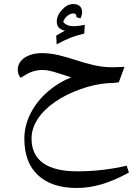

<svg xmlns="http://www.w3.org/2000/svg" viewBox="-20 -644 676 951"><path d="M192.4 -297.4C199.7 -297.4 208.5 -296.4 218.8 -294.9C229 -293.5 249.5 -287.6 280.3 -277.8C311 -268.1 328.1 -262.2 332.5 -260.7C291 -244.6 252.4 -221.2 216.3 -189.9C180.2 -158.7 151.9 -122.6 131.3 -82C110.8 -41 100.6 0.5 100.6 42C100.6 121.6 123 182.1 168.5 224.1C213.9 266.1 277.8 287.1 360.4 287.1C438.5 287.1 521 264.6 618.7 210.4L607.4 176.8C526.9 195.3 445.3 204.6 362.8 204.6C210.4 204.6 136.2 147.5 136.2 42C136.2 -23.9 178.2 -87.4 251 -138.2C287.6 -163.6 329.6 -185.1 377.9 -202.1C425.8 -219.2 470.7 -229 512.2 -231.9C529.8 -231.9 548.3 -233.4 568.4 -236.3L596.7 -313L546.9 -311H531.2C408.2 -311 303.7 -380.9 189 -380.9C153.3 -380.9 124 -373 101.6 -357.9C79.1 -342.8 67.9 -322.3 67.9 -297.4C67.9 -281.2 74.7 -266.1 82.5 -258.8L106 -272.9C131.8 -289.1 160.6 -297.4 192.4 -297.4ZM378.9 -553.2C384.3 -564.5 386.7 -574.7 386.7 -583C386.7 -606 374.5 -624 342.8 -624C323.2 -624 304.7 -614.7 287.6 -596.2C270 -577.6 261.2 -557.6 261.2 -536.6C261.2 -512.2 274.9 -497.6 301.8 -492.2L279.3 -480L258.3 -467.3L260.7 -424.3C288.6 -439.5 311.5 -450.2 330.1 -457.5C348.1 -464.4 370.6 -471.2 397.5 -478L399.9 -521C378.9 -516.6 359.9 -514.2 343.8 -514.2C320.8 -514.2 304.2 -521.5 293 -535.6C300.8 -558.6 322.3 -577.6 344.2 -577.6C353.5 -577.6 358.9 -569.8 358.9 -564L357.9 -559.1Z"/></svg>

Font: Noto Naskh Arabic
Style: Regular
Weight: 400
Designer: Monotype Design Team
Foundry: Monotype Imaging Inc.
Version: Version 1.07